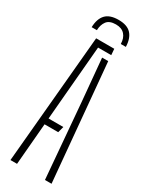

<svg xmlns="http://www.w3.org/2000/svg" viewBox="-243 -991 807 1036"><g transform="rotate(30 161.0 -473.5)"><path d="M161 -947Q215 -947 240.2 -919.5Q265.5 -892 267 -840H235.5Q235 -876 216 -897.2Q197 -918.5 161 -918.5Q120.5 -918.5 104 -896.2Q87.5 -874 86.5 -840H54Q55.5 -892.5 81 -919.8Q106.5 -947 161 -947ZM33 0 105 -800H218L221 -762H139L113 -461L99 -297H191L181 -259H96L74 0ZM248 0 209 -463 185 -726H223L289 0Z"/></g></svg>

Font: Big Shoulders Stencil Text Thin
Style: Regular
Weight: 100
Designer: Patric King
Foundry: XO Type Co
Version: Version 2.001